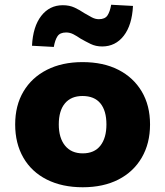

<svg xmlns="http://www.w3.org/2000/svg" viewBox="-20 -779 697 810"><path d="M329 11Q242 11 177.5 -21.5Q113 -54 78.5 -114Q44 -174 44 -254Q44 -334 79 -393Q114 -452 178 -484.5Q242 -517 328 -517Q416 -517 479.5 -484.5Q543 -452 578 -393Q613 -334 613 -254Q613 -174 578 -114Q543 -54 479.5 -21.5Q416 11 329 11ZM329 -132Q378 -132 403.5 -164.5Q429 -197 429 -254Q429 -312 403.5 -343Q378 -374 328 -374Q280 -374 254 -343Q228 -312 228 -254Q228 -197 254.5 -164.5Q281 -132 329 -132ZM207 -581 115 -586Q119 -667 154 -712Q189 -757 245 -757Q273 -757 294.5 -747Q316 -737 335 -724Q352 -714 367 -706Q382 -698 397 -698Q423 -698 433.5 -714Q444 -730 449 -759L541 -754Q537 -673 502 -628Q467 -583 411 -583Q384 -583 362.5 -593.5Q341 -604 320 -616Q304 -627 289.5 -634.5Q275 -642 259 -642Q233 -642 222.5 -626Q212 -610 207 -581Z"/></svg>

Font: Nunito Sans 7pt Black
Style: Regular
Weight: 900
Designer: Vernon Adams
Foundry: Vernon Adams
Version: Version 3.101;gftools[0.9.27]